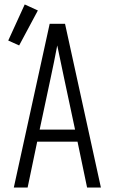

<svg xmlns="http://www.w3.org/2000/svg" viewBox="-20 -842 515 862"><path d="M42 0 203 -735H272L433 0H371L328 -206H147L104 0ZM317 -260 268 -490Q260 -527 252.5 -564Q245 -601 237 -638Q230 -601 222.5 -564Q215 -527 207 -490L158 -260ZM66 -638 17 -660 91 -822 150 -795Z"/></svg>

Font: Iosevka QP Light
Style: Regular
Weight: 300
Designer: Belleve Invis
Foundry: Belleve Invis
Version: Version 20.0.0; ttfautohint (v1.8.4)